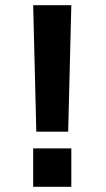

<svg xmlns="http://www.w3.org/2000/svg" viewBox="-20 -715 407 735"><path d="M107 -695H253L241 -211H119ZM107 0V-147H253V0Z"/></svg>

Font: Coval
Style: Black
Weight: 1000
Foundry: Context Ltd
Version: Version 001.000